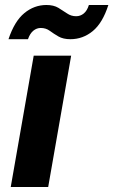

<svg xmlns="http://www.w3.org/2000/svg" viewBox="-20 -749 454 769"><path d="M23 0 115 -526H265L173 0ZM14 -592Q38 -664 77.5 -696.5Q117 -729 166 -729Q195 -729 214 -717.5Q233 -706 249 -695Q265 -684 285 -684Q302 -684 315.5 -695Q329 -706 336 -729H414Q391 -657 351.5 -624.5Q312 -592 262 -592Q233 -592 214 -603Q195 -614 179.5 -625.5Q164 -637 143 -637Q127 -637 113.5 -626Q100 -615 92 -592Z"/></svg>

Font: DM Sans 9pt Black
Style: Italic
Weight: 900
Italic angle: -10°
Version: Version 4.004;gftools[0.9.30]